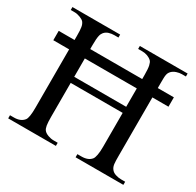

<svg xmlns="http://www.w3.org/2000/svg" viewBox="-144 -826 1012 989"><g transform="rotate(30 361.5 -331.0)"><path d="M514.2 -355.5V-464.8H205.1V-355.5ZM418.5 0V-18.6H442.9Q483.4 -18.6 501.5 -42.5Q506.8 -49.8 510.5 -68.4Q514.2 -86.9 514.2 -117.7V-319.3H205.1V-117.7Q205.1 -84 208 -66.9Q210.9 -49.8 217.8 -41.5Q226.1 -31.2 243.2 -24.9Q260.3 -18.6 277.3 -18.6H301.3V0H17.6V-18.6H41.5Q80.6 -18.6 99.6 -42.5Q111.8 -57.6 111.8 -117.7V-464.8H17.6V-520.5H111.8V-545.4Q111.8 -563 111.1 -575.2Q110.4 -587.4 108.9 -596.2Q107.4 -605 104.7 -611.1Q102.1 -617.2 98.1 -622.6Q94.7 -627 88.1 -630.9Q81.5 -634.8 73.5 -637.9Q65.4 -641.1 57.1 -642.8Q48.8 -644.5 41.5 -644.5H17.6V-662.1H301.3V-644.5H277.3Q260.7 -644.5 245.6 -639.9Q230.5 -635.3 220.2 -623.5Q216.8 -619.6 213.9 -614Q210.9 -608.4 209 -599.4Q207 -590.3 206.1 -577.4Q205.1 -564.5 205.1 -545.4V-520.5H514.2V-545.4Q514.2 -581.5 510.3 -599.1Q506.3 -616.7 499.5 -623.5Q489.7 -633.3 474.6 -638.9Q459.5 -644.5 442.9 -644.5H418.5V-662.1H702.6V-644.5H678.7Q664.1 -644.5 647.9 -639.2Q631.8 -633.8 621.6 -623.5Q616.2 -617.7 613.3 -612.1Q610.4 -606.4 608.9 -598.1Q607.4 -589.8 607.2 -577.4Q606.9 -564.9 606.9 -545.4V-520.5H702.6V-464.8H606.9V-117.7Q606.9 -101.6 607.2 -89.8Q607.4 -78.1 608.6 -69.3Q609.9 -60.5 612.3 -54.2Q614.7 -47.9 618.7 -42.5Q627.4 -29.8 644.5 -24.2Q661.6 -18.6 678.7 -18.6H702.6V0Z"/></g></svg>

Font: Doulos SIL Compact
Style: Regular
Weight: 400
Designer: Walt Agee, Victor Gaultney, Peter Martin, Debbi Hosken
Foundry: SIL International
Version: Version 4.110; 2011; Maintenance release ; LnSpcTght